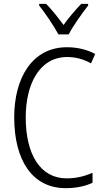

<svg xmlns="http://www.w3.org/2000/svg" viewBox="-20 -970 542 1000"><path d="M439 -950H403C369 -914 340 -880 311 -840C283 -878 249 -921 220 -950H184V-941C216 -901 260 -836 284 -791H338C361 -836 407 -900 439 -941ZM330 -673C373 -673 415 -662 454 -640L476 -689C432 -712 383 -724 329 -724C147 -724 54 -563 54 -359C54 -133 150 10 322 10C379 10 425 -1 462 -18V-70C425 -54 381 -41 327 -41C190 -41 114 -166 114 -358C114 -533 186 -673 330 -673Z"/></svg>

Font: Noto Sans Display SemiCondensed Light
Style: Regular
Weight: 300
Width: 4
Designer: Monotype Design Team
Foundry: Monotype Imaging Inc.
Version: Version 1.900